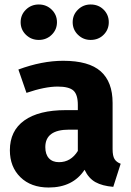

<svg xmlns="http://www.w3.org/2000/svg" viewBox="-20 -819 586 856"><path d="M95.5 -776Q119 -799 153 -799Q187 -799 210.5 -776Q234 -753 234 -720Q234 -687 210.5 -664Q187 -641 153 -641Q119 -641 95.5 -664Q72 -687 72 -720Q72 -753 95.5 -776ZM384 -799Q419 -799 442 -776Q465 -753 465 -720Q465 -687 442 -664Q419 -641 384 -641Q351 -641 327.5 -664Q304 -687 304 -720Q304 -753 327.5 -776Q351 -799 384 -799ZM482 -154Q482 -124 490.5 -110Q499 -96 518 -89L485 14Q436 10 405.5 -7Q375 -24 357 -62Q305 17 197 17Q118 17 71 -29Q24 -75 24 -149Q24 -236 88.5 -282Q153 -328 273 -328H327V-351Q327 -398 307 -415.5Q287 -433 237 -433Q180 -433 98 -405L62 -509Q167 -548 262 -548Q376 -548 429 -501Q482 -454 482 -360ZM243 -96Q296 -96 327 -146V-241H288Q182 -241 182 -163Q182 -131 198 -113.5Q214 -96 243 -96Z"/></svg>

Font: Fira Sans
Style: Bold
Weight: 700
Designer: bBox Type GmbH & Carrois Corporate GbR & Edenspiekermann AG
Foundry: bBox Type GmbH & Carrois Corporate GbR & Edenspiekermann AG
Version: Version 4.301;PS 004.301;hotconv 1.0.88;makeotf.lib2.5.64775